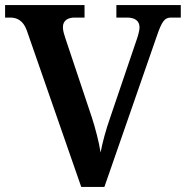

<svg xmlns="http://www.w3.org/2000/svg" viewBox="-20 -734 730 754"><path d="M85 -615 299 0H390L595 -590C616 -652 627 -665 652 -665H690V-714H437V-665H479C510 -665 528 -652 528 -626C528 -615 522 -593 517 -579L412 -270C396 -225 382 -173 375 -135C369 -175 354 -232 341 -272L236 -586C232 -598 227 -614 227 -627C227 -654 247 -665 273 -665H312V-714H0V-665H20C46 -665 71 -654 85 -615Z"/></svg>

Font: Noto Serif Oriya SemiBold
Style: Regular
Weight: 600
Designer: David Williams
Foundry: Google LLC, David Williams
Version: Version 1.051